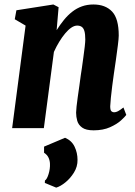

<svg xmlns="http://www.w3.org/2000/svg" viewBox="-20 -586 618 878"><path d="M239 -448Q255 -473.5 272.5 -495Q290 -516.5 310.5 -532.5Q331 -548.5 355 -557Q379 -565.5 407 -565.5Q462 -565.5 492.5 -533.2Q523 -501 523 -423.5Q523 -410.5 519 -378.8Q515 -347 509.8 -310.5Q504.5 -274 500.5 -247Q497 -222 493.2 -193Q489.5 -164 487 -139Q484.5 -114 484 -100Q484 -82 489.5 -77.2Q495 -72.5 501.5 -72.5Q510 -72.5 519.2 -77.2Q528.5 -82 544.5 -94.5L557.5 -60.5Q552 -52.5 533.5 -35.5Q515 -18.5 483.2 -4.2Q451.5 10 408 10Q373 10 355.8 -2.5Q338.5 -15 333.2 -33.5Q328 -52 328 -71Q328 -79.5 330 -98.5Q332 -117.5 335.5 -142Q339 -166.5 342.8 -192.8Q346.5 -219 349.5 -242.5Q351.5 -253 354.5 -275.2Q357.5 -297.5 361.2 -323.8Q365 -350 367.5 -372.5Q370 -395 370 -405Q370 -430 366 -443.8Q362 -457.5 353.8 -463.2Q345.5 -469 333 -469Q320 -469 306 -459.5Q292 -450 278 -433.2Q264 -416.5 250.8 -394.8Q237.5 -373 226.5 -348.5L180.5 0H35.5L97 -469L47.5 -498L55 -539L224 -565.5L248 -553ZM237 272 185 250.5 185.5 239.5Q195 233.5 202.2 209.8Q209.5 186 208.5 163Q208 148 201.8 134.8Q195.5 121.5 181.5 112.5V84.5L277.5 44Q308 57 321.2 85Q334.5 113 334.5 145Q335 176 318.2 203Q301.5 230 278.8 248.2Q256 266.5 237 272Z"/></svg>

Font: Merriweather 24pt SemiCondensed Black
Style: Italic
Weight: 900
Width: 4
Italic angle: -7.8°
Designer: Eben Sorkin
Foundry: Eben Sorkin
Version: Version 2.101